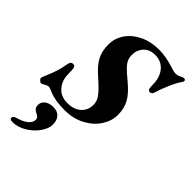

<svg xmlns="http://www.w3.org/2000/svg" viewBox="-290 -779 1187 1187"><g transform="rotate(45 303.5 -185.0)"><path d="M95 -7Q64 -20 58 -20Q46 -20 32 -12Q12 0 7 0Q1 0 -8 -8.5Q-17 -17 -17 -24Q-17 -31 -4 -59Q30 -138 37 -191Q40 -210 46 -218Q52 -226 65 -226Q78 -226 82 -211.5Q86 -197 86 -158Q86 -106 118 -67.5Q150 -29 209 -29Q266 -29 298.5 -59Q331 -89 331 -134Q331 -156 323 -174.5Q315 -193 293.5 -216.5Q272 -240 228 -279Q176 -324 154 -365Q132 -406 132 -465Q132 -520 163.5 -565.5Q195 -611 250.5 -637.5Q306 -664 376 -664Q434 -664 498 -644Q505 -642 523 -636.5Q541 -631 555 -631Q570 -631 581 -637Q599 -648 611 -648Q624 -648 624 -637Q624 -632 619 -624Q601 -600 579 -550.5Q557 -501 545 -460Q542 -449 536.5 -443Q531 -437 521 -437Q511 -437 506.5 -447Q502 -457 502 -481Q502 -546 469.5 -585Q437 -624 384 -624Q333 -624 306.5 -594Q280 -564 280 -524Q280 -500 287.5 -482Q295 -464 315 -443Q335 -422 378 -387Q437 -338 459.5 -295.5Q482 -253 482 -199Q482 -146 450.5 -97Q419 -48 361 -17Q303 14 227 14Q144 14 95 -7ZM28 280Q28 265 52 258Q96 246 120 226Q144 206 144 182Q144 170 136.5 162.5Q129 155 115 149Q88 136 88 109Q88 82 109 65.5Q130 49 165 49Q202 49 221 70.5Q240 92 240 128Q240 163 212.5 202Q185 241 141 267.5Q97 294 52 294Q28 294 28 280Z"/></g></svg>

Font: EB Garamond ExtraBold
Style: Italic
Weight: 800
Italic angle: -17.2°
Designer: Georg Duffner and Octavio Pardo
Foundry: Georg Duffner
Version: Version 1.000